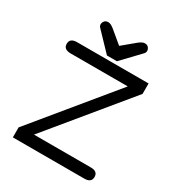

<svg xmlns="http://www.w3.org/2000/svg" viewBox="-188 -921 964 1041"><g transform="rotate(30 294.0 -400.0)"><path d="M331.1 -639.6H268.6L163.1 -750Q154.3 -758.8 154.3 -769.5Q154.3 -780.3 162.1 -790Q169.9 -799.8 185.5 -799.8Q201.2 -799.8 223.6 -781.2L299.8 -717.8L376 -781.2Q398.4 -799.8 414.1 -799.8Q429.7 -799.8 437.5 -790Q445.3 -780.3 445.3 -769.5Q445.3 -758.8 436.5 -750ZM48.8 0V-62.5L450.2 -550.8H92.8Q47.9 -550.8 47.9 -585.9Q47.9 -621.1 92.8 -621.1H540V-555.7L140.6 -70.3H496.1Q540 -70.3 540 -35.2Q540 0 496.1 0Z"/></g></svg>

Font: Jura
Style: DemiBold
Weight: 600
Version: Version 2.5